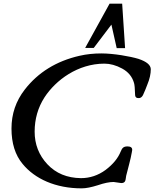

<svg xmlns="http://www.w3.org/2000/svg" viewBox="-20 -1004 847 1053"><path d="M672 -40C681 -77 697 -132 703 -169L705 -181V-183C705 -195 696 -201 679 -201C658 -201 650 -193 642 -173C627 -136 600 -103 559 -72C518 -42 473 -27 424 -27C348 -28 287 -53 240 -103C193 -153 170 -213 170 -282C170 -351 188 -414 224 -470C286 -565 407 -655 553 -655C584 -655 617 -646 650 -628C683 -610 705 -584 715 -549C718 -540 720 -518 721 -483V-482C722 -471 728 -466 739 -466C750 -465 758 -471 764 -482C773 -501 780 -519 788 -540C801 -571 807 -599 807 -625C806 -648 784 -666 740 -681C694 -695 603 -711 536 -711C495 -711 455 -707 416 -698C289 -669 189 -607 116 -513C67 -450 43 -379 43 -299C43 -219 63 -154 104 -105C171 -23 285 29 428 29C452 29 481 23 516 12C551 0 580 -6 603 -6L645 0C671 0 668 -19 672 -40ZM494 -741 591 -869 620 -740H666L650 -984H581L447 -741Z"/></svg>

Font: fbb
Style: Bold Italic
Weight: 700
Italic angle: -12°
Designer: David J. Perry, Michael Sharpe
Version: Version 0.991